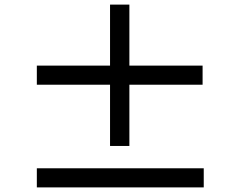

<svg xmlns="http://www.w3.org/2000/svg" viewBox="-20 -828 1040 834"><path d="M860 -543H542V-808H458V-543H140V-460H458V-194H542V-460H860ZM140 -97V-14H865V-97Z"/></svg>

Font: Genne Gothic Medium
Style: Regular
Weight: 500
Designer: Ryoko NISHIZUKA (kana & ideographs); Paul D. Hunt (Latin, Greek & Cyrillic); Wenlong ZHANG (bopomofo); Sandoll Communica
Foundry: Adobe Systems Incorporated
Version: Version 1.004;PS 1.004;hotconv 16.6.51;makeotf.lib2.5.65220